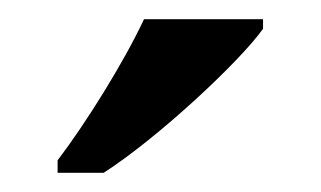

<svg xmlns="http://www.w3.org/2000/svg" viewBox="-20 -786 334 200"><path d="M40 -619V-606H88C144 -642 229 -721 254 -756V-766H130C109 -721 69 -657 40 -619Z"/></svg>

Font: Noto Naskh Arabic UI Medium
Style: Regular
Weight: 500
Designer: Monotype Design Team, David Williams, Mohamad Dakak and Nizar Qandah
Foundry: Monotype Imaging Inc.
Version: Version 2.014